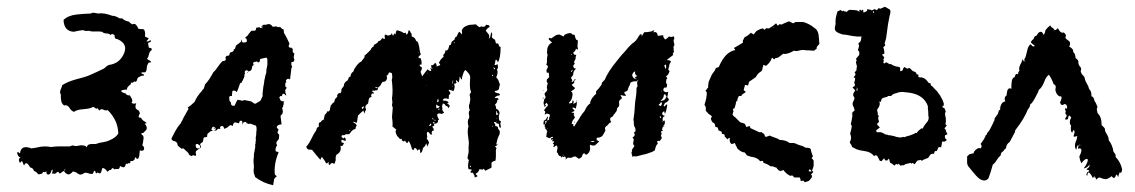

<svg xmlns="http://www.w3.org/2000/svg" viewBox="-20 -537 3359 568"><path d="M32 -80Q29 -87 33 -87Q35 -87 39 -83Q42 -110 73 -98L86 -100L101 -103Q119 -105 130 -102Q144 -104 157 -104H186Q188 -104 194 -107Q200 -105 206 -105L212 -106L218 -107Q233 -108 237 -101Q238 -111 252 -111H262Q269 -112 272 -114L288 -117Q296 -118 304 -122Q323 -130 330 -142Q329 -181 299 -211Q295 -210 289 -211L285 -213L281 -214Q277 -214 274 -210L273 -211Q272 -212 271 -213.5Q270 -215 269 -217Q265 -214 262 -217L259 -219L256 -221Q251 -218 243 -216L228 -214Q207 -213 199 -206Q194 -208 191 -211L188 -214L185 -219Q178 -228 170 -225Q162 -230 161 -240L160 -248V-258Q156 -262 159 -271L162 -278L164 -285Q179 -295 204 -302L226 -308Q240 -312 246 -315L266 -324L287 -334L291 -337L294 -340Q297 -343 303 -345Q333 -349 346 -377Q360 -407 328 -421Q318 -421 319 -433L316 -435L313 -436Q310 -438 308 -433Q303 -438 295 -438L288 -439Q284 -441 282 -443L272 -444H263Q251 -443 243 -446Q232 -444 226 -448L212 -446L198 -443Q169 -445 168 -478Q181 -491 206 -494L228 -496L249 -497Q252 -500 259 -499L265 -498L270 -497Q287 -500 313 -490Q317 -491 326 -487L333 -483Q337 -482 341 -483Q349 -475 362 -473Q363 -470 371 -465Q378 -468 382 -464Q387 -459 388 -454Q390 -451 395 -451H402Q411 -450 409 -429Q410 -428 415 -426L417 -425H419Q420 -424 419 -422Q418 -420 413 -415Q416 -414 420 -415L423 -417L426 -418Q428 -414 423 -412L420 -411L418 -409Q420 -399 420 -397L423 -395H426Q429 -394 429 -389Q424 -387 421 -378L419 -370Q417 -365 415 -364Q417 -360 421 -359L424 -357L427 -354L425 -352H422Q418 -352 418 -348Q416 -346 415 -342L414 -335Q414 -326 409 -323H399Q397 -320 402 -318L405 -317Q407 -315 405 -313Q402 -314 397 -312L393 -310L389 -308Q387 -306 386 -303L385 -299Q384 -298 382 -295Q376 -297 375 -294L373 -293Q371 -291 368 -293Q368 -291 366 -287L361 -283Q354 -276 356 -272Q342 -272 338 -268Q342 -262 351 -261Q355 -254 364 -255L367 -250L370 -245Q373 -237 369 -233Q376 -228 383 -232Q378 -218 384 -214L387 -212L390 -210Q392 -208 394 -202L392 -198L390 -193Q390 -188 397 -189Q399 -184 404 -180L409 -177L414 -173L408 -171Q417 -162 413 -153L409 -149L406 -146Q404 -142 399 -144Q397 -139 403 -136Q406 -131 404 -123L403 -115L401 -107Q408 -102 406 -95Q404 -89 394 -92Q393 -91 393 -85L392 -77Q391 -67 386 -67Q385 -67 384 -68L380 -72Q379 -71 379 -69L378 -65L376 -63L373 -61Q370 -60 366 -61Q366 -54 363 -54H359Q358 -54 356 -51Q353 -55 352 -51L351 -48L350 -45Q348 -42 345 -42Q342 -42 335 -46Q334 -37 329 -37H324Q320 -37 318 -36Q313 -44 308 -34H304Q299 -29 298 -29L293 -35Q288 -40 283 -40L281 -34L279 -27Q275 -21 269 -27Q264 -22 263 -26L262 -30Q260 -32 259 -32Q257 -30 255 -23Q250 -22 246 -23L243 -24L239 -25Q231 -28 226 -23Q218 -18 211 -23L205 -27L196 -30Q188 -21 183 -21Q176 -21 169 -31Q167 -31 165 -29L161 -26Q155 -21 153 -29Q150 -29 148 -27L147 -26L146 -25Q144 -22 133 -24Q137 -30 135 -36Q133 -34 132 -32L131 -29L130 -26Q126 -19 121 -21Q116 -22 118 -30L114 -28Q111 -27 110 -28Q108 -30 106 -26L105 -24L103 -23Q102 -23 94 -21L91 -24L88 -27Q85 -30 81 -31L79 -35L77 -38Q75 -40 69 -42Q67 -46 66 -47L61 -53Q54 -57 52 -48L49 -51L48 -55Q46 -60 44 -61L42 -58L39 -55Q36 -60 36 -64Q36 -69 41 -71Q35 -72 32 -80ZM173 -38Q170 -34 170 -32Q173 -32 173 -38Z M487 -126Q488 -127 488 -129Q490 -133 499 -150Q507 -164 512 -169Q515 -172 516 -175Q516 -176 517.5 -178Q519 -180 520 -182Q521 -184 521 -185Q522 -186 522 -187L527 -196L532 -205L536 -212H537V-217L535 -219Q536 -219 545 -226Q547 -228 550 -230.5Q553 -233 554 -234L556 -236Q561 -250 578 -269L579 -271Q581 -273 583 -275L587 -288Q591 -291 600 -304Q603 -309 606.5 -315Q610 -321 611 -323Q617 -328 625 -340Q631 -349 638 -356L644 -357Q645 -357 647 -359L648 -361V-362L647 -367L650 -372H654Q658 -372 659 -376L660 -381L668 -384L671 -387Q673 -388 671 -390V-391Q675 -391 676 -395L678 -402L691 -412L693 -414L694 -419H697Q696 -419 696 -418Q694 -416 696 -413Q698 -411 701 -411L707 -412Q708 -412 710 -414Q711 -417 710 -418V-420L709 -422Q707 -424 705 -425L708 -428Q714 -432 715 -436L717 -438Q719 -441 721 -443L724 -446H732Q734 -446 735 -447L737 -449L738 -455L745 -456Q746 -457 747 -457Q749 -454 752 -454Q756 -454 757 -458V-459Q757 -462 756 -463L762 -464H763Q765 -462 766 -464L776 -466L783 -463L784 -461Q785 -458 789 -458L798 -459L801 -457Q804 -456 807 -457L808 -458L814 -452Q814 -451 816 -451L819 -450L820 -441V-439Q823 -436 823 -435Q829 -424 836 -409V-407L834 -402V-400L835 -398L837 -396H842Q843 -393 846 -393V-384Q846 -382 849 -380L851 -379L849 -369V-366L851 -360L849 -355L846 -354Q840 -353 842 -349V-345L843 -342L844 -341V-339L843 -337Q842 -336 842 -334L838 -302L836 -303L833 -304Q830 -304 828 -302Q825 -299 826 -296L827 -294L825 -292Q824 -291 824 -289V-283Q824 -280 827 -278H829Q828 -277 826 -274L824 -271V-266Q824 -262 825 -261L826 -259V-257L827 -256V-254L822 -258Q819 -261 816 -259Q814 -253 814 -253L815 -252L812 -253H810L808 -251Q805 -248 807 -247Q809 -241 811 -239L814 -238L817 -237H821L820 -235Q819 -234 819 -230L820 -228Q816 -227 818 -223V-222L817 -221Q815 -219 815 -217L817 -206L816 -204V-202Q815 -198 813 -198Q810 -196 810 -193L813 -169Q805 -169 801 -165Q797 -161 800 -158L804 -154L802 -148Q800 -145 802 -143L806 -138L805 -126L798 -117Q797 -114 798 -111L800 -107Q795 -102 795 -92Q795 -91 797 -89Q798 -88 800 -88H803L804 -86Q790 -52 793 -22Q793 -20 796 -18L799 -16L792 -9Q792 -8 791 -7L788 11Q759 5 735 -13L733 -19Q729 -26 731 -42V-48Q729 -62 731 -72Q731 -82 732 -86L733 -88V-91Q735 -99 735 -101V-111Q737 -113 736 -118L737 -121V-123Q736 -127 737 -133L738 -138V-144L739 -152V-159Q739 -161 738 -162Q738 -166 735 -166L721 -171H718L716 -170L714 -171L712 -172H710L709 -173Q709 -176 707 -176Q704 -177 703 -176Q698 -174 698 -169H697V-175Q697 -180 693 -180Q691 -180 690 -179Q688 -177 688 -176L687 -172Q686 -173 684 -173L676 -175Q673 -175 671 -172L668 -164L665 -166Q663 -168 660 -166L651 -159Q650 -159 649 -158L643 -156L642 -160Q641 -164 637 -164H635Q634 -164 632 -162Q631 -161 631 -159L632 -155L629 -156H626L624 -155L620 -151L612 -150L604 -149Q603 -149 602 -148L595 -142L594 -141L593 -139V-133Q591 -131 587 -131Q582 -131 582 -127L580 -117L574 -113Q573 -112 573 -112Q573 -110 572 -110Q572 -108 573 -107L575 -103L574 -101Q574 -100 573 -100L561 -91Q559 -89 559 -86L560 -79L558 -75L555 -77Q552 -79 550 -77L546 -75L545 -76Q542 -77 539 -80Q538 -85 529 -92L525 -96Q523 -98 521 -98L517 -97L506 -106L504 -114L502 -116Q499 -119 497 -119Q490 -120 487 -126ZM666 -253H663Q658 -253 658 -248L659 -240Q659 -238 660 -237L664 -233L663 -232Q663 -225 670 -224H671Q675 -224 675 -227Q677 -229 677 -231L680 -237Q682 -241 683 -242L697 -239Q699 -239 700 -240L703 -241L723 -237L732 -231Q734 -229 737 -231L749 -238L751 -240L756 -251Q757 -251 757 -253Q756 -258 758 -271L759 -280L761 -290L762 -299L764 -308L765 -313L766 -317Q767 -318 767.5 -321Q768 -324 768 -326V-330L769 -335L770 -340L771 -345V-362L769 -366Q766 -367 765 -366L752 -363Q749 -363 749 -359L748 -354L743 -352Q743 -354 740 -355H738L736 -354H733Q732 -354 731 -353L729 -351V-348L730 -346L731 -345L728 -343Q726 -341 726 -340Q725 -327 718 -327L717 -326L715 -325Q715 -327 714 -327L713 -328Q712 -328 711 -329Q710 -330 709 -329L706 -328Q703 -325 704 -322Q705 -321 705 -320L703 -316V-310L695 -293L691 -291Q689 -289 689 -287Q684 -271 680 -264Q678 -269 671 -269Q667 -269 667 -264ZM561 -111 559 -109Q558 -108 559 -107Q559 -98 565 -98H568Q572 -99 572 -102V-105L571 -107L566 -110Q565 -112 561 -111ZM612 -150 614 -151H615L618 -154Q618 -158 617 -159L615 -160L613 -162H611Q609 -162 607 -159V-158L606 -156Q605 -154 606 -153L608 -151Q609 -150 612 -150ZM614 -158Q615 -158 615 -157V-155L611 -159Q614 -159 614 -158ZM754 -456 753 -459 757 -460 756 -458Q755 -456 754 -456ZM712 -321 711 -323 713 -324Q713 -322 712 -321ZM706 -168V-169L707 -170Q707 -168 706 -168Z M903 -94H897L892 -95Q888 -96 886 -103Q894 -111 904 -132Q908 -141 914 -149L916 -153L917 -157Q919 -162 923 -161V-171Q925 -176 929 -176Q933 -183 937 -182L941 -198Q947 -202 948 -208Q953 -205 956 -212L957 -219Q958 -221 958 -224Q964 -233 969 -235Q969 -240 972 -245L975 -248L978 -251Q976 -255 980 -259Q982 -263 987 -261L990 -267V-271Q990 -275 997 -282Q997 -293 1008 -299L1010 -302L1011 -306Q1012 -309 1017 -311Q1017 -320 1026 -326Q1026 -331 1035 -343Q1044 -354 1048 -354L1051 -358L1055 -363Q1060 -368 1058 -372Q1062 -375 1072 -385L1076 -389L1078 -393Q1081 -398 1085 -399Q1085 -403 1089 -406L1093 -408L1097 -411Q1099 -416 1102 -416Q1104 -416 1106 -418Q1109 -421 1110 -424H1112L1114 -423Q1117 -421 1119 -423Q1117 -431 1118.5 -433.5Q1120 -436 1126 -432Q1138 -432 1139 -439Q1143 -427 1145 -435Q1146 -436 1146 -438L1148 -437L1150 -435Q1151 -444 1154 -447Q1156 -448 1166 -444L1170 -442L1173 -440Q1178 -438 1179 -441Q1181 -439 1181 -438L1182 -436L1183 -434Q1186 -437 1187 -440L1188 -444L1189 -448Q1193 -446 1194 -443L1195 -440L1197 -438L1198 -434V-429Q1206 -427 1209 -421L1211 -416Q1212 -415 1216 -413L1217 -410L1218 -407L1220 -399L1221 -392Q1223 -379 1225 -376L1223 -374L1221 -372Q1217 -370 1219 -365H1224Q1228 -358 1227 -346H1224L1221 -345Q1223 -339 1228 -338Q1228 -332 1227 -330L1226 -328L1225 -327Q1223 -325 1229 -311L1237 -322L1245 -332Q1250 -327 1254 -327Q1258 -327 1253 -335L1255 -336H1257Q1255 -342 1255 -344Q1261 -342 1267 -351Q1272 -349 1272 -340Q1279 -344 1282 -344Q1283 -347 1278 -351L1281 -356L1284 -361Q1290 -368 1292 -368V-371L1291 -374Q1299 -382 1297 -388Q1303 -386 1306 -392L1308 -398L1309 -403Q1314 -403 1315 -409Q1315 -410 1315.5 -411.5Q1316 -413 1317 -414Q1321 -418 1324 -419L1325 -422L1326 -425Q1327 -428 1331 -429L1334 -436L1338 -443Q1340 -443 1342 -440L1344 -438L1346 -435Q1347 -436 1347 -441L1346 -447Q1350 -458 1364 -462Q1366 -463 1370 -463.5Q1374 -464 1376 -464L1388 -465L1392 -461L1396 -458Q1399 -455 1403 -459Q1415 -455 1418 -464L1422 -463H1425Q1427 -462 1429 -457Q1422 -455 1417 -446L1422 -440L1426 -435Q1429 -429 1426 -423Q1430 -424 1431 -431L1432 -437Q1434 -441 1435 -442Q1436 -439 1436 -433L1435 -431V-429Q1434 -425 1445 -419V-416L1446 -413Q1446 -410 1449 -408Q1454 -410 1455 -405L1457 -400Q1459 -398 1461 -398Q1461 -366 1453 -352Q1452 -358 1448 -360Q1447 -361 1446 -359Q1445 -357 1445 -353L1443 -345Q1448 -343 1451 -348Q1456 -337 1450 -331Q1455 -324 1448 -308Q1452 -305 1455 -298L1457 -292L1459 -287L1457 -280L1456 -274Q1453 -268 1444 -268Q1442 -264 1450 -262L1453 -261H1455Q1458 -260 1459 -257Q1458 -254 1454 -254H1452L1450 -253Q1446 -251 1444 -249Q1446 -245 1449 -247H1452L1455 -244Q1455 -242 1454 -242H1452L1451 -241Q1452 -234 1444 -227Q1449 -221 1447 -216Q1457 -212 1458 -202Q1455 -194 1456 -187Q1456 -179 1461 -179Q1463 -176 1460 -173L1461 -167L1462 -160Q1457 -158 1457 -163L1456 -168Q1456 -170 1454 -172Q1448 -170 1448 -175Q1451 -177 1449 -179Q1450 -175 1447 -175L1445 -176H1442Q1441 -173 1442 -172H1444L1445 -170V-164Q1452 -164 1453 -160V-158L1454 -156Q1456 -152 1458 -150Q1460 -142 1456 -136Q1456 -135 1453 -129L1451 -123L1450 -118Q1447 -109 1449 -109Q1449 -109 1452 -112Q1453 -108 1444 -103L1447 -101L1449 -98Q1447 -96 1447 -92V-73L1446 -62Q1435 -59 1434 -55V-41L1416 -32L1414 -34Q1413 -36 1411 -38Q1409 -33 1399 -37Q1394 -25 1388 -24Q1386 -22 1389 -20L1391 -18L1393 -16Q1389 -13 1384 -12Q1385 -14 1383 -19L1381 -22L1379 -26H1373Q1371 -28 1373 -31L1375 -33L1376 -35L1371 -36Q1367 -36 1366 -37Q1363 -45 1367 -63L1363 -69L1364 -76L1366 -84Q1367 -94 1366 -101Q1367 -106 1367 -116L1365 -132Q1362 -153 1366 -163Q1361 -180 1368 -188V-194L1367 -200Q1366 -207 1370 -211Q1365 -222 1369 -230Q1370 -231 1370 -236L1371 -240V-248L1370 -253Q1368 -260 1373 -262V-267Q1370 -273 1370 -286Q1371 -301 1371 -310Q1370 -318 1357 -330Q1352 -326 1351 -321L1348 -312L1347 -308V-305Q1347 -302 1346 -302Q1344 -302 1340 -311L1339 -302L1337 -293L1330 -300Q1328 -298 1329 -296L1330 -294L1331 -293L1328 -290Q1326 -290 1323 -289Q1328 -279 1321 -267L1318 -269L1314 -270Q1310 -272 1307 -271Q1308 -270 1308 -268Q1312 -265 1312 -262Q1313 -258 1308 -256Q1308 -247 1307 -244L1303 -245Q1302 -246 1300 -246Q1290 -246 1290 -240L1294 -239H1299Q1305 -237 1306 -235Q1308 -232 1305 -232H1302L1306 -229L1310 -225Q1311 -221 1306 -217Q1304 -225 1299 -223Q1298 -229 1290 -231L1289 -227L1288 -224Q1287 -221 1289 -217Q1286 -212 1294 -204Q1286 -198 1283 -201Q1266 -204 1279 -183Q1274 -182 1276 -177Q1272 -170 1263 -171L1265 -165Q1259 -164 1259 -162L1261 -159L1263 -155Q1264 -151 1261 -150Q1258 -150 1258 -148Q1256 -145 1258 -139Q1254 -138 1251 -142L1249 -145Q1247 -147 1245 -147Q1242 -144 1243 -138L1244 -133Q1244 -130 1242 -128Q1249 -118 1249 -116Q1249 -114 1248 -112L1246 -108L1245 -103Q1244 -105 1242.5 -108.5Q1241 -112 1241 -113L1239 -109L1238 -106Q1235 -102 1234 -102Q1233 -101 1231 -98L1230 -93Q1229 -88 1225 -84Q1222 -85 1223 -94Q1219 -97 1215 -91Q1212 -100 1205 -99Q1206 -95 1204.5 -94Q1203 -93 1199 -95Q1195 -111 1189 -120Q1188 -118 1186 -115Q1184 -114 1184 -113L1181 -117L1178 -121Q1174 -117 1171 -120Q1168 -122 1168 -127Q1164 -124 1161 -128L1158 -132Q1156 -134 1155 -134L1153 -139L1151 -144Q1149 -151 1153 -153Q1143 -161 1141 -163Q1142 -169 1141 -179Q1139 -192 1140 -195L1142 -219Q1138 -226 1141 -233Q1139 -248 1140 -249Q1143 -268 1139 -301Q1142 -308 1139 -321L1131 -323Q1130 -320 1129 -318.5Q1128 -317 1127 -315.5Q1126 -314 1125 -313.5Q1124 -313 1123 -313Q1127 -307 1123 -300Q1119 -294 1112 -295Q1107 -289 1106 -285L1104 -283L1102 -281L1098 -277Q1098 -270 1095 -270H1091Q1090 -270 1088 -268L1086 -269H1084Q1082 -270 1080 -267Q1087 -264 1086 -260Q1080 -262 1079 -258Q1077 -255 1079 -250Q1072 -249 1071 -243L1070 -237L1069 -231Q1059 -224 1061 -218L1062 -216L1063 -214Q1063 -212 1060 -207L1058 -201L1055 -210L1047 -203L1039 -195Q1038 -189 1036 -175Q1034 -173 1031 -175L1029 -176L1026 -177Q1024 -175 1027 -174L1030 -172L1032 -171Q1036 -166 1035 -165L1033 -162Q1032 -161 1032 -156Q1025 -154 1021 -150L1017 -145L1013 -140H1003Q1001 -138 998 -137H992Q989 -134 991 -131L994 -129L996 -127Q997 -128 999 -131Q1006 -124 1001 -120L996 -122L991 -124Q990 -123 990 -120V-116L994 -115L998 -113Q997 -112 995 -109Q996 -108 993 -106Q990 -104 987 -106Q992 -88 975 -79Q973 -73 973 -72V-67Q974 -62 969 -52L963 -55L960 -54L958 -52Q956 -48 953 -50Q952 -51 952 -59Q948 -52 945 -54L943 -57L941 -61L932 -73Q931 -72 931 -71L930 -69Q930 -68 929 -67Q928 -66 928 -64L921 -72L915 -79ZM1270 -223 1271 -219V-216L1274 -217L1277 -218Q1279 -219 1281 -223Q1274 -223 1272 -228Q1270 -226 1270 -223ZM1249 -164Q1256 -164 1256 -171Q1254 -172 1252.5 -170Q1251 -168 1249 -164ZM1447 -206 1448 -205V-204Q1448 -199 1447 -197L1455 -199L1450 -204V-206Q1450 -207 1449 -208ZM1273 -235H1276Q1280 -240 1275 -245Q1273 -235 1273 -235ZM1321 -302Q1319 -297 1317 -289Q1320 -289 1321 -302ZM1050 -220 1051 -217 1052 -214 1054 -216 1055 -218Q1058 -220 1056 -222ZM1260 -176 1262 -174 1263 -171Q1266 -174 1265 -176Q1264 -177 1260 -176ZM1094 -279 1089 -278Q1093 -275 1098 -277Q1096 -279 1094 -279ZM1257 -336 1256 -334 1257 -333H1258L1260 -335Q1258 -335 1257 -336ZM1440 -338Q1441 -336 1441 -331Q1444 -334 1445 -334Q1445 -335 1440 -338ZM1270 -181 1267 -183Q1266 -183 1264 -181Q1268 -180 1270 -181ZM1263 -183Q1262 -184 1262 -184Q1262 -186 1261 -186L1260 -189Q1257 -184 1263 -183ZM1277 -212Q1279 -212 1281 -214L1279 -216Q1275 -214 1277 -212ZM1323 -414V-408Q1326 -412 1323 -414ZM1369 -46 1371 -44 1372 -42Q1374 -45 1373.5 -46Q1373 -47 1369 -46ZM1437 -311Q1437 -312 1438 -313Q1438 -314 1439 -316Q1433 -315 1437 -311ZM1438 -166 1436 -162Q1439 -162 1438 -166ZM1452 -187Q1448 -188 1448 -188Q1448 -186 1452 -187ZM1246 -320 1244 -322Q1242 -320 1246 -320ZM1318 -282 1317 -283 1316 -285Q1317 -282 1317.5 -281Q1318 -280 1319 -281Q1319 -282 1318 -282ZM1016 -150 1013 -153Q1013 -148 1016 -150ZM1218 -383 1217 -382 1218 -381Q1220 -383 1218 -383ZM1241 -283V-284L1240 -285Q1240 -283 1241 -283ZM1382 -31Q1381 -32 1380 -32Q1380 -31 1382 -31ZM1423 -436Z M1613 -411 1603 -421Q1605 -428 1610 -423L1616 -427L1622 -431Q1625 -434 1629 -434Q1634 -436 1637 -434Q1639 -432 1642 -432L1643 -431Q1644 -430 1645 -430Q1647 -428 1649 -432L1650 -434L1652 -435Q1664 -441 1671 -438Q1671 -434 1680 -434L1681 -429L1683 -423Q1684 -419 1690 -417L1689 -412V-408Q1689 -402 1688 -401L1689 -398V-395Q1691 -392 1689 -390L1684 -393Q1682 -385 1676 -382Q1677 -373 1685 -375Q1682 -368 1683 -363Q1675 -351 1681 -349Q1675 -344 1676 -340Q1678 -332 1685 -335Q1677 -327 1676 -321V-318L1675 -315Q1674 -312 1669 -307Q1673 -300 1673 -298L1672 -297Q1670 -296 1672 -294Q1676 -296 1677 -298L1679 -301L1681 -303Q1686 -301 1678 -298Q1682 -292 1671 -286L1674 -283L1676 -281Q1679 -280 1681 -276Q1678 -272 1677 -272L1674 -270L1673 -269L1669 -267Q1676 -263 1673 -252Q1672 -242 1664 -234Q1662 -231 1666 -231L1669 -232H1672L1674 -240Q1680 -238 1675 -230Q1685 -232 1686 -238Q1687 -234 1686 -227L1683 -215Q1680 -220 1672 -218Q1675 -216 1680 -209Q1673 -206 1670 -203Q1676 -204 1677 -203Q1680 -202 1677 -198L1681 -189Q1678 -186 1674 -180L1671 -171Q1672 -170 1676 -170Q1675 -163 1679 -163Q1682 -169 1691 -182L1697 -192L1703 -201L1709 -208L1713 -216Q1719 -227 1726 -231Q1725 -235 1731 -246Q1738 -255 1744 -260Q1741 -265 1747 -271L1751 -275L1754 -279Q1758 -285 1760 -287Q1759 -289 1762 -294L1766 -298L1769 -301Q1778 -324 1805 -357Q1819 -375 1828 -384L1839 -397L1850 -408Q1862 -415 1869 -429Q1874 -437 1877 -436L1878 -435V-433Q1877 -432 1878 -431.5Q1879 -431 1880 -432Q1884 -438 1886 -442Q1892 -441 1907 -444L1909 -445L1911 -446Q1915 -448 1916 -447L1914 -444L1912 -441Q1924 -446 1926 -431L1935 -432L1942 -433Q1941 -427 1948 -420L1954 -424L1959 -429L1963 -428H1966Q1968 -427 1973 -430L1975 -424Q1975 -421 1972 -418Q1974 -418 1973 -414L1974 -410L1975 -406Q1975 -400 1972 -399L1973 -394V-389Q1975 -383 1970 -378Q1972 -376 1971 -374L1962 -367L1957 -363L1952 -359Q1961 -360 1965 -355L1963 -351L1961 -348Q1959 -342 1960 -341Q1954 -330 1961 -327Q1957 -314 1950 -311Q1954 -307 1954 -305L1952 -303L1951 -300Q1950 -296 1951 -290Q1955 -288 1953 -283Q1953 -278 1949 -277Q1948 -276 1948 -279H1950V-280Q1942 -277 1942 -270L1945 -267L1947 -265Q1953 -263 1957 -266Q1956 -262 1954 -249L1957 -246L1959 -242L1957 -239L1954 -236Q1951 -234 1947 -232L1943 -224Q1946 -221 1948 -224L1950 -227Q1951 -228 1954 -228L1953 -221L1952 -215Q1950 -205 1947 -200L1945 -208Q1941 -206 1940 -205V-202L1938 -200L1942 -196L1945 -195L1948 -194Q1942 -193 1940 -186L1941 -180L1939 -175Q1944 -181 1945 -181Q1947 -181 1947 -173L1945 -167V-163Q1943 -162 1942 -162.5Q1941 -163 1942 -165H1945V-168Q1941 -166 1940 -158L1938 -152Q1936 -148 1935 -146Q1938 -144 1937 -141L1935 -134Q1939 -132 1937 -127L1934 -123L1931 -119Q1929 -122 1924 -119L1925 -115L1926 -112Q1922 -109 1920 -103L1917 -92Q1910 -87 1890 -81Q1888 -81 1882.5 -79.5Q1877 -78 1873 -77L1865 -75L1860 -74Q1856 -76 1851 -73L1850 -77L1849 -81Q1847 -86 1850 -90Q1848 -92 1852 -98L1855 -102L1857 -106Q1851 -109 1854 -118L1855 -124Q1853 -129 1851 -130Q1862 -137 1855 -144L1858 -147L1860 -149V-155L1858 -161Q1855 -164 1855 -172V-177L1854 -183Q1857 -200 1859 -235L1862 -256Q1863 -265 1863 -277L1865 -280L1866 -282L1865 -289Q1864 -292 1866 -296Q1852 -298 1845 -292L1843 -285Q1841 -283 1839 -277L1837 -271Q1836 -267 1827 -265Q1827 -260 1829 -258L1831 -257L1832 -254Q1828 -253 1824 -254L1820 -255L1816 -256Q1816 -253 1818 -251L1819 -249L1820 -246Q1812 -241 1811 -235L1812 -229L1811 -222Q1805 -218 1805 -213Q1806 -212 1803 -207L1801 -205L1800 -202Q1796 -200 1795 -196L1793 -193L1790 -191Q1785 -189 1785 -185Q1785 -180 1788 -177L1787 -175Q1786 -174 1784 -174Q1776 -166 1776 -165Q1772 -164 1770 -159Q1769 -157 1771 -151Q1767 -142 1762 -135Q1759 -132 1755 -131Q1754 -130 1752 -130Q1748 -131 1745 -128Q1744 -124 1747 -122L1749 -120L1753 -119Q1742 -108 1740 -107Q1734 -105 1726 -109Q1725 -107 1725 -103V-101L1726 -99Q1726 -93 1723 -87Q1718 -80 1713 -79Q1706 -90 1701 -73Q1694 -66 1691 -68L1687 -71L1683 -74H1678Q1674 -72 1672 -71Q1670 -70 1665 -70Q1659 -73 1653 -64L1654 -69L1653 -72Q1652 -76 1646 -72Q1643 -74 1644 -77H1647V-80L1645 -77L1643 -74Q1642 -72 1640 -70V-73L1637 -76Q1635 -74 1632 -79L1630 -84L1628 -86L1627 -87L1629 -97Q1630 -103 1627 -106Q1626 -108 1623 -105L1621 -103L1618 -102Q1617 -103 1617 -105L1619 -107Q1621 -109 1615 -112L1617 -114L1618 -115Q1620 -118 1619 -119H1613Q1614 -122 1616 -126Q1612 -124 1610 -123Q1610 -129 1613 -129H1615Q1616 -130 1616 -132Q1615 -133 1610 -131L1608 -129L1605 -128L1601 -130L1596 -132L1597 -140Q1597 -145 1600 -148Q1598 -148 1596 -150H1598V-152Q1586 -160 1596 -179L1600 -181L1603 -182Q1606 -185 1604 -188Q1609 -195 1605 -199Q1598 -202 1595 -200L1594 -199Q1592 -198 1591 -199Q1596 -207 1589 -211Q1594 -216 1596 -220Q1601 -223 1601 -227Q1599 -231 1596 -233Q1594 -230 1590 -224Q1588 -230 1588 -233L1589 -238L1590 -243Q1595 -248 1594 -251L1592 -255L1591 -259Q1591 -262 1594 -264L1597 -267Q1599 -269 1599 -273Q1597 -277 1598 -281L1599 -286L1601 -290Q1596 -294 1598 -302L1602 -306L1605 -309L1604 -313V-319Q1602 -325 1598 -321Q1596 -327 1597 -331L1600 -336L1601 -341L1599 -343L1596 -346Q1599 -351 1598 -361Q1598 -364 1598.5 -367Q1599 -370 1599.5 -372.5Q1600 -375 1600 -376Q1598 -378 1598 -383L1599 -388V-392Q1599 -396 1604 -404Q1608 -409 1613 -411ZM1600 -187Q1603 -191 1599 -192Q1597 -186 1594 -183Q1591 -180 1589 -181Q1587 -170 1588 -169Q1589 -168 1592 -169Q1596 -172 1597 -177Q1600 -182 1600 -187ZM1851 -318 1850 -314 1852 -310 1854 -307Q1856 -303 1862 -305L1858 -308Q1860 -310 1861 -310L1863 -311L1866 -312Q1857 -315 1859 -326Q1854 -324 1853 -321ZM1942 -240 1945 -241 1949 -246 1952 -251 1950 -254 1949 -257Q1946 -259 1944 -257Q1944 -246 1934 -239Q1935 -238 1939 -239ZM1931 -225 1934 -223Q1939 -227 1938 -233Q1935 -236 1934 -233L1932 -230Q1930 -228 1928 -228ZM1946 -340 1948 -336Q1949 -334 1949 -332Q1952 -337 1950 -346Q1944 -345 1946 -340ZM1739 -118Q1735 -121 1727 -119Q1733 -115 1739 -118ZM1590 -223V-221L1592 -222L1594 -223Q1596 -225 1596 -226H1590ZM1933 -189 1934 -187 1936 -191 1934 -193 1931 -192ZM1671 -328 1669 -326Q1669 -324 1670 -324L1672 -326L1674 -329Q1674 -332 1671 -329ZM1941 -153 1940 -149H1934L1937 -151ZM1869 -301 1862 -296Q1866 -295 1869 -301ZM1939 -265 1935 -270Q1937 -265 1939 -265ZM1584 -247Q1585 -246 1590 -246Q1589 -249 1584 -247ZM1592 -177 1594 -179 1596 -178 1594 -176Q1592 -174 1592 -175ZM1593 -161 1592 -156Q1595 -159 1593 -161ZM1679 -175 1678 -177Q1682 -177 1680 -174ZM1669 -374 1672 -376Q1669 -378 1669 -374ZM1587 -268H1588L1587 -270Q1586 -270 1586 -269Q1586 -268 1587 -268ZM1862 -305 1861 -301Q1864 -304 1862 -305ZM1695 -382V-383L1697 -384Q1698 -383 1695 -382ZM1600 -158H1599Q1599 -156 1600 -156ZM1606 -144Q1607 -144 1607 -146Q1606 -146 1606 -144ZM1686 -241H1687L1686 -239Q1684 -239 1686 -241ZM1963 -416H1962V-415Z M2068 -209V-219Q2067 -223 2064 -227Q2071 -247 2071 -263Q2070 -266 2067 -269L2071 -273L2072 -275L2075 -278V-284L2076 -291Q2076 -295 2077 -296L2080 -303L2083 -310Q2086 -318 2090 -322Q2094 -326 2098 -336L2105 -338L2107 -340Q2125 -383 2155 -389Q2154 -392 2151 -395L2165 -403L2178 -411V-414L2177 -416Q2180 -422 2183 -427Q2194 -432 2201 -440L2205 -438L2209 -435L2212 -438L2215 -442Q2217 -445 2221 -447L2229 -451Q2235 -453 2237 -453L2239 -451L2241 -449L2243 -450Q2245 -452 2247 -454L2251 -453H2255L2266 -460L2276 -468L2278 -465L2281 -461Q2284 -464 2287 -466L2291 -464L2302 -469L2314 -474L2326 -468L2330 -470L2334 -472H2355Q2366 -470 2382 -460L2387 -456Q2388 -455 2390.5 -453.5Q2393 -452 2394 -451Q2401 -443 2402 -431L2403 -420L2404 -407Q2397 -400 2396 -397V-393L2388 -387L2373 -388Q2362 -388 2359 -389Q2352 -390 2342 -387Q2337 -385 2329 -387Q2308 -375 2297 -378Q2290 -373 2284 -368L2280 -366L2274 -365L2270 -361L2267 -364L2265 -366Q2264 -365 2263 -365Q2259 -352 2246 -342L2242 -344L2238 -345Q2238 -343 2237.5 -341Q2237 -339 2236 -338V-336Q2236 -328 2229 -324Q2222 -320 2216 -309L2206 -302L2196 -295Q2195 -292 2193 -284L2189 -285L2184 -286L2183 -282L2182 -278L2181 -274L2180 -270L2186 -266L2184 -263L2181 -261Q2175 -258 2173 -253H2166Q2161 -245 2161 -238Q2159 -238 2158 -237L2156 -227L2153 -217L2151 -216L2148 -214L2149 -211L2150 -207Q2148 -204 2147 -198L2148 -197L2149 -195L2152 -192Q2156 -190 2157 -188L2162 -183Q2168 -176 2173 -174L2178 -173L2183 -171L2186 -166L2188 -161L2193 -163L2198 -164L2200 -158L2213 -152L2226 -146H2233Q2234 -145 2236 -143.5Q2238 -142 2240 -141L2241 -140L2242 -137L2243 -133H2245L2246 -132L2252 -134L2257 -136L2264 -133L2272 -130Q2282 -127 2287 -123Q2304 -123 2316 -114H2328Q2337 -112 2340 -109H2342L2344 -108L2354 -105Q2357 -104 2363 -100Q2371 -100 2374 -99L2376 -98Q2378 -96 2379 -95Q2379 -91 2381 -85L2385 -74L2381 -70L2384 -66L2387 -62V-46L2382 -31H2384L2385 -30Q2387 -27 2383 -25L2381 -23L2379 -21L2381 -19L2382 -17Q2383 -13 2379 -9L2376 -5L2373 -2L2368 0L2361 2L2358 -1L2356 -3L2353 -2L2349 -1L2348 -7L2346 -12H2329L2328 -14Q2326 -16 2324 -18L2317 -17Q2303 -25 2298 -34L2289 -31Q2284 -32 2282 -35L2279 -38L2276 -42Q2275 -41 2270 -43L2267 -45H2264Q2263 -44 2258 -46L2252 -50L2245 -53L2239 -55L2237 -61H2233L2229 -60L2223 -66Q2214 -72 2203 -73Q2201 -74 2190 -77Q2188 -79 2187 -81L2183 -86Q2173 -86 2161 -98Q2161 -100 2159.5 -102Q2158 -104 2156.5 -107.5Q2155 -111 2154 -114Q2148 -111 2144 -111Q2137 -116 2139 -129Q2138 -130 2135 -128L2134 -126L2132 -125L2124 -133Q2124 -138 2123 -139L2120 -140L2116 -141Q2115 -142 2115 -147Q2112 -149 2106 -151L2103 -160L2099 -161L2096 -162Q2096 -173 2088 -175Q2086 -178 2084 -182L2083 -186Q2084 -189 2086 -193L2081 -197L2075 -201L2074 -203L2072 -205ZM2375 -37 2374 -34 2372 -31Q2378 -28 2381 -31ZM2267 -457 2268 -455Q2269 -455 2269 -456Q2268 -457 2267 -457Z M2727 -185 2725 -179 2717 -169Q2711 -161 2710 -157H2705L2702 -154L2698 -151Q2693 -146 2692 -143L2691 -144H2689Q2686 -143 2684 -141Q2682 -140 2671 -136L2663 -134L2655 -131L2653 -132H2650Q2646 -129 2638 -131L2632 -132L2626 -134L2617 -136Q2614 -137 2608 -137L2607 -138Q2606 -138 2604 -138.5Q2602 -139 2600 -139L2593 -143L2586 -146H2573Q2573 -151 2572 -152L2578 -156L2583 -160L2578 -165L2574 -170L2580 -176V-179Q2576 -188 2580 -194L2578 -196L2576 -199Q2578 -201 2576 -206L2575 -209V-213Q2586 -226 2581 -237Q2582 -236 2586 -236L2587 -240L2588 -244Q2592 -248 2598 -249L2603 -250L2608 -253H2615Q2617 -253 2617 -254Q2624 -261 2631 -261Q2639 -265 2650 -265L2659 -264L2669 -263Q2713 -257 2725 -223V-215L2726 -207Q2726 -195 2727 -191Q2728 -190 2727 -185ZM2583 -471Q2584 -470 2584 -468Q2583 -469 2583 -471ZM2562 -501V-502L2565 -504L2566 -500Q2564 -498 2562 -501ZM2512 -271 2514 -272H2515Q2515 -277 2514 -278Q2517 -278 2517 -269Q2515 -270 2514 -270ZM2778 -153 2774 -157 2777 -161 2781 -166 2777 -169Q2779 -178 2778 -187L2777 -192L2776 -197Q2775 -202 2778 -207L2776 -212L2774 -217Q2773 -218 2771 -218Q2770 -219 2769 -219L2768 -224H2772V-231Q2769 -242 2764 -249L2761 -255L2757 -260L2753 -266L2746 -273Q2738 -283 2734 -284L2733 -290L2731 -291H2728Q2721 -301 2716 -304Q2714 -306 2707 -308H2702L2697 -309V-316L2694 -317H2692Q2690 -323 2688 -324Q2680 -326 2678 -329L2674 -333L2671 -336Q2670 -336 2664 -334L2660 -336Q2656 -340 2655 -338L2652 -335L2651 -331Q2650 -328 2645 -326Q2642 -328 2643 -331V-335L2642 -338Q2636 -340 2633 -340Q2623 -342 2615 -348Q2614 -347 2612 -347L2607 -350L2601 -353L2599 -351L2596 -349L2594 -351L2593 -353L2595 -357L2594 -359L2593 -361L2595 -364L2596 -367L2593 -371L2589 -375L2593 -377L2596 -378Q2597 -387 2593 -397L2599 -403L2597 -409Q2602 -424 2602 -428Q2602 -430 2607 -465Q2613 -498 2614 -499V-504Q2614 -507 2612 -509L2598 -517L2591 -514L2584 -511L2582 -512L2579 -513L2577 -510L2574 -507Q2570 -509 2567 -510L2559 -506Q2557 -508 2556 -508L2550 -509L2545 -510Q2547 -505 2542 -503L2538 -501L2534 -500Q2534 -508 2533 -509Q2532 -508 2531 -507Q2530 -506 2529 -506H2527L2526 -508Q2524 -509 2522 -507L2523 -501Q2518 -507 2509 -507L2495 -508Q2493 -508 2489 -506L2487 -504L2485 -501L2483 -503H2480Q2476 -503 2475 -506L2471 -503Q2469 -508 2465 -507L2462 -505L2458 -504Q2450 -481 2452 -466Q2449 -454 2450 -450Q2451 -443 2464 -438L2473 -435L2484 -434L2499 -431L2515 -429H2530L2528 -427Q2528 -421 2526 -415L2523 -412L2519 -408Q2522 -403 2521 -399L2518 -389L2520 -386L2522 -384V-375L2520 -372L2517 -369L2515 -366L2512 -363Q2514 -361 2514 -358Q2514 -356 2513 -355Q2512 -354 2512 -353L2515 -341Q2516 -340 2514 -336V-330L2511 -326L2508 -322L2510 -320L2511 -317Q2510 -314 2505 -308L2508 -307L2510 -306L2509 -299L2507 -292L2508 -290L2509 -287Q2509 -283 2508 -282L2502 -279L2510 -269Q2505 -263 2504 -259Q2505 -258 2504 -254L2506 -251L2508 -247L2507 -243L2505 -238Q2501 -233 2503 -225L2506 -219L2508 -212V-210L2507 -209Q2506 -208 2504.5 -207Q2503 -206 2501 -205L2503 -202L2499 -200Q2502 -198 2502 -197L2500 -184L2497 -170L2500 -164L2498 -153L2495 -142Q2501 -127 2494 -117L2495 -113Q2499 -109 2501 -102L2515 -95Q2523 -92 2538 -90Q2556 -88 2566 -75L2570 -78L2573 -77L2575 -76L2583 -61H2586L2588 -60L2591 -64L2595 -68H2597Q2597 -64 2598 -63L2605 -62L2606 -64Q2608 -66 2610 -68Q2612 -60 2613 -56L2620 -52L2626 -47L2631 -52Q2632 -52 2634 -51L2636 -50L2639 -53L2641 -50L2643 -47L2648 -48H2653Q2657 -49 2657 -51L2673 -55L2675 -54L2677 -53L2680 -55L2683 -53L2686 -51L2690 -57L2694 -62L2704 -64L2706 -62L2707 -61Q2709 -63 2713 -65L2726 -70Q2730 -77 2734 -81L2739 -82H2743Q2745 -89 2746 -90H2751L2754 -96L2756 -101L2760 -102L2764 -101L2766 -110L2767 -118H2774Q2779 -120 2781 -123L2779 -125L2777 -127Q2774 -131 2776 -137Q2779 -138 2783 -140Q2778 -148 2778 -153Z M3296 -25 3293 -28 3290 -21Q3288 -15 3288 -13L3284 -21L3281 -18L3280 -15Q3279 -13 3277 -11Q3273 -9 3269 -16Q3258 -7 3250 -7Q3245 -7 3233 -12Q3229 -12 3222 -5V-9Q3222 -12 3223 -12Q3223 -11 3219 -11L3217 -17L3216 -14Q3214 -12 3213 -10Q3211 -15 3207 -21Q3202 -27 3201 -27Q3198 -27 3196 -16Q3194 -20 3193 -23H3196V-27Q3209 -33 3195 -35Q3194 -36 3196 -38L3199 -40Q3204 -44 3203 -50Q3195 -39 3186 -39Q3194 -49 3197 -58Q3200 -67 3195 -67Q3189 -67 3179 -54L3177 -59L3175 -64Q3173 -72 3173 -74L3177 -83Q3179 -89 3179 -91Q3180 -95 3177 -97Q3174 -99 3169 -97Q3169 -101 3171 -107Q3168 -108 3166 -103L3165 -98L3164 -94Q3158 -101 3161 -114L3165 -124L3167 -135Q3156 -130 3156 -135L3157 -138L3158 -142Q3160 -146 3158 -151Q3153 -154 3153 -145Q3148 -145 3148 -154V-161Q3148 -164 3149 -165Q3144 -170 3145 -177L3146 -183L3149 -189Q3148 -191 3145 -194Q3144 -195 3143 -195L3141 -193L3140 -188Q3139 -181 3131 -184V-186L3132 -188Q3138 -195 3134 -198L3133 -199L3132 -201Q3131 -203 3133 -208L3132 -210L3131 -212Q3130 -215 3131 -218Q3133 -214 3135 -216Q3137 -216 3137 -220Q3137 -222 3135 -226Q3134 -229 3129 -229Q3119 -222 3116 -234Q3124 -251 3118 -252H3114L3110 -255Q3104 -260 3102 -272Q3104 -278 3103 -282Q3102 -286 3097 -288Q3092 -303 3083 -316Q3074 -309 3070 -297Q3063 -278 3053 -271Q3053 -267 3042 -247Q3032 -229 3028 -229Q3028 -227 3026 -221Q3024 -216 3021 -214Q3011 -187 2983 -151V-147L2975 -132L2967 -117Q2957 -111 2956 -98L2954 -97Q2952 -96 2952 -95L2949 -91Q2944 -86 2942 -85L2941 -81L2940 -77L2934 -71L2929 -64Q2924 -55 2917 -50Q2911 -27 2904 -9Q2898 -3 2892 -3Q2880 -3 2867 -18L2862 -24L2856 -31Q2848 -41 2847 -42Q2841 -48 2841 -57V-74L2848 -81Q2848 -80 2853 -82L2857 -83H2860Q2861 -90 2868 -95Q2875 -101 2881 -98Q2887 -105 2881 -111L2885 -117L2890 -124Q2895 -132 2896 -137Q2897 -137 2899 -139Q2900 -140 2900 -143Q2906 -149 2910 -157L2914 -165L2918 -173L2919 -176L2921 -179Q2923 -183 2922 -186Q2924 -189 2927.5 -194Q2931 -199 2932 -200L2933 -203L2934 -207Q2935 -211 2939 -213Q2938 -220 2942 -228Q2946 -236 2954 -237Q2949 -249 2958 -255V-258L2959 -263Q2959 -264 2959.5 -267Q2960 -270 2961 -271Q2965 -279 2972 -274V-284L2973 -295Q2974 -307 2982 -309L2983 -313L2985 -317Q2987 -320 2992 -317Q2991 -323 2996 -328Q2993 -334 2998 -345L3002 -353L3005 -362Q3011 -351 3011 -357Q3011 -358 3010 -361Q3014 -367 3015 -372L3018 -384Q3021 -400 3028 -406Q3029 -406 3031 -404L3033 -402L3034 -401L3035 -400H3037Q3039 -398 3041 -402Q3034 -407 3030 -411Q3029 -415 3038 -422Q3039 -430 3047 -432Q3052 -443 3059 -443Q3064 -443 3067 -434Q3069 -435 3071 -440L3072 -444L3073 -448L3079 -455L3087 -462Q3089 -457 3092 -456L3096 -453Q3097 -452 3099 -449Q3102 -447 3104 -449Q3106 -449 3106 -451Q3108 -453 3110 -453Q3116 -442 3120 -441L3123 -440L3125 -441Q3130 -441 3134 -431Q3128 -425 3138 -419Q3144 -415 3145 -412Q3147 -406 3143 -399Q3156 -393 3155 -383Q3161 -379 3162 -365Q3172 -359 3170 -351Q3170 -350 3172 -344L3176 -339Q3180 -334 3177 -326Q3179 -320 3181 -317L3185 -313L3188 -309Q3190 -299 3193 -294L3200 -281Q3200 -278 3202 -274L3205 -270Q3209 -265 3209 -252Q3216 -251 3218 -238Q3222 -234 3227 -220Q3224 -217 3225 -211L3226 -207L3227 -202Q3239 -192 3239 -167L3242 -164L3246 -160Q3250 -156 3249 -150L3252 -144L3256 -137Q3260 -130 3260 -122Q3264 -118 3269 -107Q3274 -94 3273 -91L3275 -87L3278 -83Q3282 -78 3280 -73Q3294 -59 3299 -39Q3301 -33 3296 -25ZM3175 -110 3173 -108Q3175 -106 3175.5 -106.5Q3176 -107 3175 -110ZM3098 -446 3097 -447Q3096 -446 3097 -446L3099 -444Q3099 -445 3098 -446ZM3201 -77 3199 -78Q3199 -77 3201 -77Z"/></svg>

Font: Kom-post
Style: Regular
Weight: 400
Designer: @guaschetti
Foundry: guaschetti
Version: Version 1.00 December 6, 2021, initial release